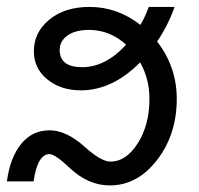

<svg xmlns="http://www.w3.org/2000/svg" viewBox="-30 -532 583 563"><path d="M68.4 0H-9.8Q-0.5 -69.8 32 -109.9Q64.5 -149.9 115.2 -149.9Q164.6 -149.9 218.8 -101.1Q266.6 -58.1 293.9 -58.1Q339.8 -58.1 374 -111.8Q408.2 -165.5 408.2 -242.2Q408.2 -300.8 380.9 -349.1Q299.8 -267.1 207 -267.1Q148.4 -267.1 108.9 -299.1Q69.3 -331.1 69.3 -381.8Q69.3 -437 114.5 -474.4Q159.7 -511.7 232.9 -511.7Q314 -511.7 381.8 -459Q396 -483.4 406.2 -511.7H481.9Q462.9 -457.5 430.7 -410.2Q488.3 -335.9 488.3 -242.2Q488.3 -137.7 430.7 -63Q373 11.7 292 11.7Q228.5 11.7 173.8 -40Q131.8 -80.1 115.2 -80.1Q80.1 -80.1 68.4 0ZM339.8 -400.9Q292 -444.3 231 -444.3Q190.9 -444.3 168 -428Q145 -411.6 145 -385.7Q145 -335 210.9 -335Q279.3 -335 339.8 -400.9Z"/></svg>

Font: Segoe UI Historic
Style: Regular
Weight: 400
Foundry: Microsoft Corporation
Version: Version 1.03